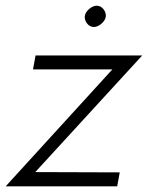

<svg xmlns="http://www.w3.org/2000/svg" viewBox="-32 -655 520 675"><path d="M266 -598Q268 -612 281.5 -623.5Q295 -635 309 -635Q323 -634 332 -622.5Q341 -611 340 -597Q338 -583 324.5 -571.5Q311 -560 297 -560Q283 -561 274 -572.5Q265 -584 266 -598ZM363 -411H84L93 -460H468L92 -50L389 -49L380 0H-12Z"/></svg>

Font: Jost* Light
Style: Italic
Weight: 300
Italic angle: -10°
Version: Version 3.7